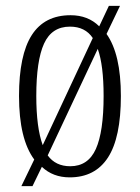

<svg xmlns="http://www.w3.org/2000/svg" viewBox="-20 -596 478 656"><path d="M97 -51Q45 -121 45 -268Q45 -408 88.5 -476Q132 -544 221 -544Q281 -544 319 -506L352 -576H390L344 -480Q393 -411 393 -268Q393 -126 349 -58Q305 10 218 10Q161 10 123 -26L91 40H53ZM297 -466Q271 -505 219 -505Q157 -505 130.5 -447Q104 -389 104 -268Q104 -160 126 -100ZM334 -268Q334 -373 314 -429L143 -65Q170 -28 220 -28Q281 -28 307.5 -87Q334 -146 334 -268Z"/></svg>

Font: Noto Serif CondLight
Style: Regular
Weight: 300
Width: 3
Designer: Monotype Design Team
Foundry: Monotype Imaging Inc.
Version: Version 1.001